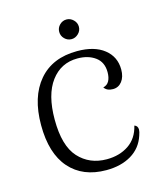

<svg xmlns="http://www.w3.org/2000/svg" viewBox="-103 -739 709 830"><g transform="rotate(-15 251.5 -324.0)"><path d="M48 -248Q48 -374 109 -445.5Q170 -517 281 -517Q358 -517 401.5 -482.5Q445 -448 445 -391Q445 -358 429.5 -338Q414 -318 389 -318Q362 -318 350 -336Q368 -340 376.5 -355.5Q385 -371 385 -395Q385 -440 353.5 -463Q322 -486 274 -486Q200 -486 155.5 -426.5Q111 -367 111 -256Q111 -138 159.5 -85Q208 -32 285 -32Q342 -32 383 -59.5Q424 -87 437 -142Q452 -137 452 -120Q452 -111 446 -94Q429 -42 383 -14.5Q337 13 271 13Q166 13 107 -54Q48 -121 48 -248ZM228 -617Q228 -635 241 -648Q254 -661 272 -661Q289 -661 302.5 -648Q316 -635 316 -617Q316 -599 302.5 -586Q289 -573 272 -573Q254 -573 241 -586Q228 -599 228 -617Z"/></g></svg>

Font: Arima Madurai Light
Style: Regular
Weight: 300
Designer: Joana Correia and Natanael Gama
Foundry: NDISCOVER
Version: Version 1.019